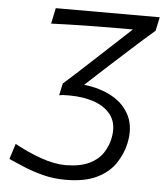

<svg xmlns="http://www.w3.org/2000/svg" viewBox="-52 -759 700 816"><g transform="rotate(5 298.0 -351.5)"><path d="M256 10Q205.5 10 160.5 -1.8Q115.5 -13.5 78 -29.2Q40.5 -45 12.5 -57.5L33.5 -123.5Q92 -91.5 148.5 -71.8Q205 -52 254.5 -52Q316 -53 353.8 -71.5Q391.5 -90 410.8 -119.2Q430 -148.5 437 -181.5Q449 -238 426 -275Q403 -312 354.5 -330.2Q306 -348.5 242 -348.5Q230 -348.5 219.8 -348Q209.5 -347.5 199.5 -345.5L210.5 -396.5Q236.5 -419.5 265.5 -446Q294.5 -472.5 323 -499L487.5 -651.5H429.5Q364.5 -651.5 291.2 -650.2Q218 -649 139 -646L153 -713H596.5L584 -654.5Q536.5 -613.5 488.8 -570.2Q441 -527 392 -482.5L301.5 -399Q371 -391.5 422.5 -362.5Q474 -333.5 497.5 -284.2Q521 -235 506.5 -167.5Q497 -122.5 470 -81.8Q443 -41 391.5 -15.5Q340 10 256 10Z"/></g></svg>

Font: Commissioner Flair Light
Style: Italic
Weight: 300
Italic angle: -12°
Designer: Kostas Bartsokas
Foundry: Kostas Bartsokas
Version: Version 1.000; ttfautohint (v1.8.3)